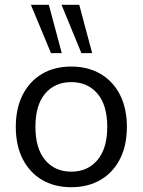

<svg xmlns="http://www.w3.org/2000/svg" viewBox="-20 -773 596 802"><path d="M278 9Q207 9 155 -22Q103 -53 74.5 -109.5Q46 -166 46 -243Q46 -320 74.5 -376.5Q103 -433 155 -464Q207 -495 278 -495Q348 -495 400.5 -464Q453 -433 481.5 -376.5Q510 -320 510 -243Q510 -166 481.5 -109.5Q453 -53 400.5 -22Q348 9 278 9ZM278 -56Q346 -56 387 -104.5Q428 -153 428 -243Q428 -334 387 -382Q346 -430 278 -430Q209 -430 168.5 -382Q128 -334 128 -243Q128 -153 168.5 -104.5Q209 -56 278 -56ZM320 -551 237 -753H311L365 -551ZM193 -551 109 -753H184L238 -551Z"/></svg>

Font: Nunito Sans
Style: Regular
Weight: 400
Designer: Vernon Adams
Foundry: Vernon Adams
Version: Version 3.101; ttfautohint (v1.8.4.7-5d5b);gftools[0.9.27]